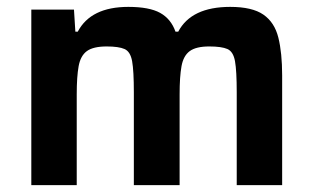

<svg xmlns="http://www.w3.org/2000/svg" viewBox="-20 -538 912 558"><path d="M71 0V-510H195L199 -446H206Q244 -518 353 -518Q414 -518 445.5 -500.5Q477 -483 490 -446H498Q536 -518 649 -518Q713 -518 745.5 -495.5Q778 -473 789 -428.5Q800 -384 800 -319V0H668V-270Q668 -332 663 -360Q658 -388 641 -395.5Q624 -403 588 -403Q550 -403 531.5 -389.5Q513 -376 507.5 -345.5Q502 -315 502 -264V0H369V-270Q369 -332 364 -360Q359 -388 342 -395.5Q325 -403 290 -403Q251 -403 232.5 -389.5Q214 -376 208.5 -345.5Q203 -315 203 -264V0Z"/></svg>

Font: Saira SemiBold
Style: Regular
Weight: 600
Designer: Hector Gatti with collaboration of the Omnibus-Type team
Foundry: Omnibus-Type
Version: Version 1.100; ttfautohint (v1.8.3)